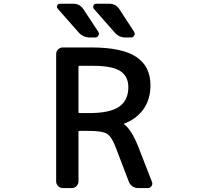

<svg xmlns="http://www.w3.org/2000/svg" viewBox="-20 -1001 1040 1000"><path d="M393.6 -319.3Q388.7 -319.3 388.7 -314.5V-56.6Q388.7 -42 378.4 -31.7Q368.2 -21.5 354.5 -21.5H307.6Q293 -21.5 282.7 -31.7Q272.5 -42 272.5 -56.6V-718.8Q272.5 -733.4 282.7 -743.7Q293 -753.9 307.6 -753.9H454.1Q616.2 -753.9 689.9 -704.6Q763.7 -655.3 763.7 -556.6Q763.7 -481.4 724.6 -428.7Q687.5 -379.9 627 -357.4Q626 -357.4 625.5 -356Q625 -354.5 627 -353.5Q664.1 -326.2 699.2 -239.3L771.5 -53.7Q773.4 -48.8 773.4 -44.9Q773.4 -38.1 769.5 -32.2Q761.7 -21.5 749 -21.5H698.2Q682.6 -21.5 669.9 -30.3Q657.2 -39.1 651.4 -53.7L581.1 -237.3Q561.5 -289.1 537.1 -304.2Q512.7 -319.3 444.3 -319.3ZM463.9 -658.2H393.6Q388.7 -658.2 388.7 -654.3V-416Q388.7 -412.1 393.6 -412.1H444.3Q552.7 -412.1 600.6 -445.3Q648.4 -478.5 648.4 -546.9Q648.4 -603.5 606.4 -630.9Q564.5 -658.2 463.9 -658.2ZM549.8 -981.4Q584 -981.4 602.5 -952.1L678.7 -835Q681.6 -830.1 681.6 -824.2Q681.6 -820.3 678.7 -815.4Q673.8 -805.7 663.1 -805.7H633.8Q599.6 -805.7 577.1 -832L468.8 -955.1Q462.9 -962.9 466.8 -972.2Q470.7 -981.4 481.4 -981.4ZM362.3 -981.4Q396.5 -981.4 415 -952.1L492.2 -835Q495.1 -830.1 495.1 -824.2Q495.1 -820.3 492.2 -815.4Q487.3 -805.7 475.6 -805.7H448.2Q413.1 -805.7 389.6 -832L281.2 -955.1Q276.4 -960 276.4 -965.8Q276.4 -968.8 278.3 -972.7Q282.2 -981.4 292 -981.4Z"/></svg>

Font: Gen Jyuu Gothic L Monospace Medium
Style: Regular
Weight: 500
Designer: [Source Han Sans]
Ryoko NISHIZUKA  (kana & ideographs); Paul D. Hunt (Latin, Greek & Cyrillic); Wenlong ZHANG  (bopomofo
Version: Version 1.002.20150607